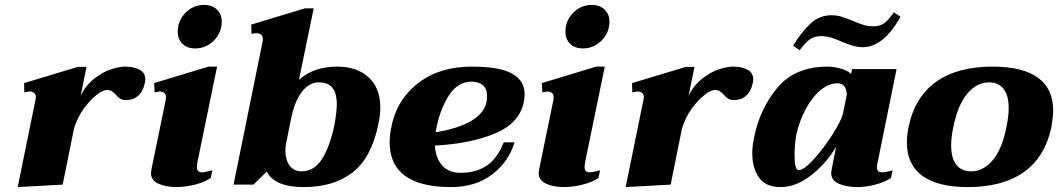

<svg xmlns="http://www.w3.org/2000/svg" viewBox="-20 -751 4310 781"><path d="M571 -428Q571 -423 569 -413Q562 -379 542 -361.5Q522 -344 493 -344Q478 -344 469 -349.5Q460 -355 451 -366Q441 -376 434 -380.5Q427 -385 415 -385Q399 -385 373 -365Q347 -345 321 -309.5Q295 -274 281 -228L235 0L52 10L124 -343L126 -355Q126 -368 118.5 -373.5Q111 -379 100 -379Q98 -379 79 -375L78 -413L297 -479H332L308 -361Q328 -403 362 -430Q396 -457 430 -468.5Q464 -480 489 -480Q522 -480 546.5 -468Q571 -456 571 -428Z M703 -622Q703 -667 734.5 -699Q766 -731 810 -731Q843 -731 862.5 -712Q882 -693 882 -663Q882 -618 850 -586Q818 -554 774 -554Q741 -554 722 -573Q703 -592 703 -622ZM594 -48Q594 -52 596 -62L654 -344Q655 -348 655 -355Q655 -368 647.5 -373.5Q640 -379 629 -379Q626 -379 609 -375L607 -413L828 -480H863L782 -86L781 -71Q781 -50 802 -50Q810 -50 823.5 -53.5Q837 -57 844 -58L837 -27Q812 -10 773 0Q734 10 697 10Q656 10 625 -3.5Q594 -17 594 -48Z M1065 -53 1011 0H930L1048 -581Q1049 -585 1049 -592Q1049 -616 1022 -616Q1016 -616 1003 -613L1002 -651L1220 -717H1256L1196 -426Q1255 -480 1352 -480Q1432 -480 1479.5 -436.5Q1527 -393 1527 -312Q1527 -284 1519 -246Q1491 -109 1414 -49.5Q1337 10 1216 10Q1097 10 1065 -53ZM1340 -241Q1350 -296 1350 -326Q1350 -372 1332 -394Q1314 -416 1277 -416Q1237 -416 1207.5 -377Q1178 -338 1164 -268L1145 -174Q1141 -158 1141 -138Q1141 -101 1158 -77.5Q1175 -54 1207 -54Q1257 -54 1289 -103Q1321 -152 1340 -241Z M1749 -159Q1752 -108 1778.5 -78Q1805 -48 1853 -48Q1916 -48 1959.5 -77Q2003 -106 2029 -172H2073Q2049 -92 1981.5 -41Q1914 10 1814 10Q1691 10 1628 -35.5Q1565 -81 1565 -172Q1565 -203 1572 -235Q1594 -346 1681 -413Q1768 -480 1899 -480Q2012 -480 2063 -451.5Q2114 -423 2114 -368Q2114 -354 2111 -337Q2093 -249 1992 -207.5Q1891 -166 1749 -159ZM1961 -363Q1961 -416 1899 -419Q1842 -419 1806.5 -363.5Q1771 -308 1756 -234Q1754 -227 1752 -213Q1939 -244 1959 -336Q1961 -346 1961 -363Z M2280 -622Q2280 -667 2311.5 -699Q2343 -731 2387 -731Q2420 -731 2439.5 -712Q2459 -693 2459 -663Q2459 -618 2427 -586Q2395 -554 2351 -554Q2318 -554 2299 -573Q2280 -592 2280 -622ZM2171 -48Q2171 -52 2173 -62L2231 -344Q2232 -348 2232 -355Q2232 -368 2224.5 -373.5Q2217 -379 2206 -379Q2203 -379 2186 -375L2184 -413L2405 -480H2440L2359 -86L2358 -71Q2358 -50 2379 -50Q2387 -50 2400.5 -53.5Q2414 -57 2421 -58L2414 -27Q2389 -10 2350 0Q2311 10 2274 10Q2233 10 2202 -3.5Q2171 -17 2171 -48Z M3044 -428Q3044 -423 3042 -413Q3035 -379 3015 -361.5Q2995 -344 2966 -344Q2951 -344 2942 -349.5Q2933 -355 2924 -366Q2914 -376 2907 -380.5Q2900 -385 2888 -385Q2872 -385 2846 -365Q2820 -345 2794 -309.5Q2768 -274 2754 -228L2708 0L2525 10L2597 -343L2599 -355Q2599 -368 2591.5 -373.5Q2584 -379 2573 -379Q2571 -379 2552 -375L2551 -413L2770 -479H2805L2781 -361Q2801 -403 2835 -430Q2869 -457 2903 -468.5Q2937 -480 2962 -480Q2995 -480 3019.5 -468Q3044 -456 3044 -428Z M3206 -565Q3237 -616 3274 -652.5Q3311 -689 3363 -689Q3383 -689 3401.5 -683.5Q3420 -678 3447 -667Q3472 -656 3491.5 -650Q3511 -644 3532 -644Q3559 -644 3576.5 -656.5Q3594 -669 3616 -701L3643 -683Q3574 -559 3489 -559Q3469 -559 3450.5 -564.5Q3432 -570 3405 -581Q3380 -592 3360.5 -598Q3341 -604 3320 -604Q3293 -604 3275 -591.5Q3257 -579 3233 -547ZM3040 -128Q3040 -160 3048 -194Q3071 -309 3142.5 -394.5Q3214 -480 3347 -480Q3369 -480 3398 -472.5Q3427 -465 3442 -450L3446 -470H3627L3549 -86Q3547 -74 3547 -71Q3547 -50 3568 -50Q3577 -50 3590 -53Q3603 -56 3611 -58L3604 -27Q3578 -10 3540.5 0Q3503 10 3466 10Q3424 10 3392.5 -3.5Q3361 -17 3361 -48Q3361 -52 3363 -62L3381 -154Q3342 -87 3280 -38.5Q3218 10 3156 10Q3094 10 3067 -29Q3040 -68 3040 -128ZM3409 -289 3425 -368Q3422 -391 3413.5 -401.5Q3405 -412 3386 -412Q3350 -412 3316 -383Q3282 -354 3256.5 -305.5Q3231 -257 3219 -202Q3212 -160 3212 -120Q3212 -59 3229 -59Q3250 -59 3290 -103Q3330 -147 3366 -203.5Q3402 -260 3409 -289Z M3669 -171Q3669 -203 3676 -235Q3701 -356 3787.5 -418Q3874 -480 4017 -480Q4140 -480 4202 -435Q4264 -390 4264 -301Q4264 -277 4257 -235Q4232 -114 4146 -52Q4060 10 3917 10Q3794 10 3731.5 -36Q3669 -82 3669 -171ZM4074 -235Q4083 -279 4083 -311Q4083 -363 4062 -389.5Q4041 -416 4004 -416Q3953 -416 3914.5 -370Q3876 -324 3858 -235Q3849 -193 3849 -160Q3849 -108 3870 -81Q3891 -54 3930 -54Q3980 -54 4018.5 -100Q4057 -146 4074 -235Z"/></svg>

Font: Taviraj ExtraBold
Style: Italic
Weight: 800
Italic angle: -12°
Designer: Katatrad Team
Foundry: CadsonDemak
Version: Version 1.001